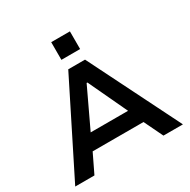

<svg xmlns="http://www.w3.org/2000/svg" viewBox="-199 -1105 1273 1289"><g transform="rotate(-30 438.0 -460.0)"><path d="M20 0 373 -705H503L855 0H704L609 -197L674 -146H200L264 -197L169 0ZM434 -564 277 -232 246 -263H627L596 -232L440 -564ZM365 -783V-920H510V-783Z"/></g></svg>

Font: Nunito Sans 7pt SemiExpanded
Style: Bold
Weight: 700
Width: 6
Designer: Vernon Adams
Foundry: Vernon Adams
Version: Version 3.101;gftools[0.9.27]